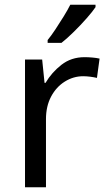

<svg xmlns="http://www.w3.org/2000/svg" viewBox="-20 -786 453 806"><path d="M335 -546Q350 -546 367.5 -544.5Q385 -543 398 -540L387 -459Q374 -462 358.5 -464Q343 -466 329 -466Q288 -466 252 -443.5Q216 -421 194.5 -380.5Q173 -340 173 -286V0H85V-536H157L167 -438H171Q197 -482 238 -514Q279 -546 335 -546ZM381 -766V-756Q369 -738 344 -709.5Q319 -681 290 -652.5Q261 -624 238 -606H180V-618Q195 -636 212.5 -662.5Q230 -689 247 -716.5Q264 -744 275 -766Z"/></svg>

Font: Noto IKEA Arabic
Style: Regular
Weight: 400
Designer: Monotype Design Team
Foundry: Monotype Imaging Inc.
Version: Version 1.200